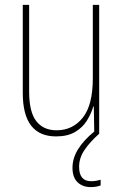

<svg xmlns="http://www.w3.org/2000/svg" viewBox="-20 -547 503 784"><path d="M385 -527V0H365L363 -112H361Q352 -82 334.5 -54Q317 -26 286.5 -8Q256 10 209 10Q73 10 73 -167V-527H99V-173Q99 -90 128 -52.5Q157 -15 211 -15Q277 -15 318 -66.5Q359 -118 359 -227V-527ZM303 134Q303 193 352 193Q363 193 374 191Q385 189 391 187V210Q384 213 373.5 215Q363 217 351 217Q317 217 296.5 197Q276 177 276 138Q276 99 299 62Q322 25 365 -10L384 0Q347 33 325 65.5Q303 98 303 134Z"/></svg>

Font: Noto Sans Bengali Condensed Thin
Style: Regular
Weight: 100
Width: 3
Designer: Joana Ranito - Universal Thirst; Jelle Bosma - Monotype Design Team
Foundry: Universal Thirst ehf.
Version: Version 3.000; ttfautohint (v1.8.4.7-5d5b)